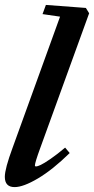

<svg xmlns="http://www.w3.org/2000/svg" viewBox="-20 -745 381 776"><path d="M39.1 11.2Q-0.5 11.2 -0.5 -30.3Q-0.5 -63 30.8 -147.5L222.7 -677.7L151.9 -688L165.5 -725.1L327.1 -712.9L340.3 -691.4L143.1 -147.9Q121.1 -87.9 121.1 -76.2Q121.1 -72.3 126 -72.3Q131.3 -72.3 144.5 -78.4Q157.7 -84.5 184.3 -102.8Q210.9 -121.1 243.2 -148.4L261.7 -126.5Q192.9 -59.1 133.5 -23.9Q74.2 11.2 39.1 11.2Z"/></svg>

Font: Elstob 6pt
Style: Italic
Weight: 700
Italic angle: -20°
Designer: Peter S. Baker
Version: Version 1.015